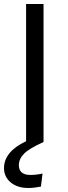

<svg xmlns="http://www.w3.org/2000/svg" viewBox="-27 -708 340 957"><path d="M190 -688V0Q120 31 93.5 57.5Q67 84 67 115Q67 164 125 164Q153 164 185 157L177 222Q142 229 115 229Q59 229 26 201Q-7 173 -7 130Q-7 48 103 -4V-688Z"/></svg>

Font: FiraSans
Style: Regular
Weight: 350
Designer: Carrois Corporate & Edenspiekermann AG
Foundry: Carrois Corporate GbR & Edenspiekermann AG
Version: Version 3.106;PS 003.106;hotconv 1.0.70;makeotf.lib2.5.58329